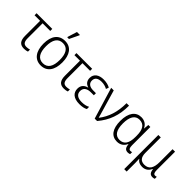

<svg xmlns="http://www.w3.org/2000/svg" viewBox="87 -1796 3054 3054"><g transform="rotate(45 1614.0 -269.5)"><path d="M270 10C301 10 333 4 350 -3V-49C330 -42 303 -38 279 -38C218 -38 196 -74 196 -156V-486H368V-532H15V-486H140V-150C140 -38 182 10 270 10Z M631 -606H669L746 -767V-775H680L631 -616ZM859 -267C859 -436 787 -542 649 -542C511 -542 434 -441 434 -267C434 -96 512 10 646 10C786 10 859 -96 859 -267ZM492 -267C492 -411 542 -493 648 -493C757 -493 802 -404 802 -267C802 -124 754 -39 647 -39C540 -39 492 -125 492 -267Z M1167 10C1198 10 1230 4 1247 -3V-49C1227 -42 1200 -38 1176 -38C1115 -38 1093 -74 1093 -156V-486H1265V-532H912V-486H1037V-150C1037 -38 1079 10 1167 10Z M1517 10C1574 10 1626 1 1659 -20V-70C1619 -48 1575 -39 1520 -39C1428 -39 1379 -78 1379 -146C1379 -220 1432 -253 1518 -253H1582V-300H1518C1440 -300 1394 -335 1394 -397C1394 -457 1433 -493 1520 -493C1569 -493 1613 -480 1647 -460L1664 -507C1628 -528 1579 -542 1516 -542C1413 -542 1339 -494 1339 -401C1339 -342 1368 -296 1431 -278V-275C1366 -259 1322 -218 1322 -143C1322 -54 1382 10 1517 10Z M1854 0H1908C2035 -150 2095 -314 2095 -532H2039C2039 -331 1987 -180 1892 -57H1888C1882 -86 1867 -134 1858 -165L1751 -532H1693Z M2362 10C2443 10 2492 -35 2517 -91H2522C2528 -18 2554 10 2607 10C2624 10 2643 5 2652 1V-44C2643 -40 2630 -38 2619 -38C2590 -38 2574 -59 2574 -122V-532H2529L2521 -445H2518C2490 -506 2438 -542 2364 -542C2244 -542 2167 -446 2167 -263C2167 -84 2239 10 2362 10ZM2372 -39C2275 -39 2225 -114 2225 -263C2225 -410 2275 -493 2371 -493C2473 -493 2519 -420 2519 -281V-251C2519 -110 2470 -39 2372 -39Z M2754 236H2809V40C2809 8 2808 -22 2806 -49H2809C2831 -12 2870 10 2929 10C3007 10 3049 -34 3074 -87H3078C3086 -17 3111 10 3163 10C3180 10 3198 5 3207 1V-44C3198 -40 3185 -38 3174 -38C3145 -38 3130 -59 3130 -122V-532H3074V-242C3074 -109 3031 -39 2930 -39C2848 -39 2809 -89 2809 -185V-532H2754Z"/></g></svg>

Font: Noto Sans SemiCondensed Light
Style: Regular
Weight: 300
Width: 4
Designer: Monotype Design Team
Foundry: Monotype Imaging Inc.
Version: Version 2.013